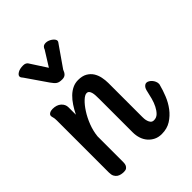

<svg xmlns="http://www.w3.org/2000/svg" viewBox="-185 -702 827 827"><g transform="rotate(-45 229.0 -288.0)"><path d="M35.2 -333Q35.2 -347.2 33 -353.5Q30.8 -359.9 30.8 -365.2Q30.8 -372.6 38.6 -377.2Q46.4 -381.8 57.1 -381.8Q82 -381.8 96.4 -368.9Q110.8 -356 110.8 -337.9V-293Q121.1 -314 133.1 -332Q145 -350.1 158.9 -363.5Q172.9 -377 188.7 -384.5Q204.6 -392.1 223.1 -392.1Q248 -392.1 264.2 -382.8Q280.3 -373.5 289.6 -358.9Q298.8 -344.2 302.5 -326.2Q306.2 -308.1 306.2 -291V-84Q306.2 -80.6 306.6 -73Q307.1 -65.4 309.6 -57.6Q312 -49.8 317.1 -43.9Q322.3 -38.1 332 -38.1Q347.2 -38.1 358.2 -48.8Q369.1 -59.6 377.2 -75.7Q385.3 -91.8 390.4 -110.6Q395.5 -129.4 398.9 -146Q401.9 -161.6 408.7 -168.7Q415.5 -175.8 422.9 -175.8Q428.7 -175.8 435.1 -172.1Q441.4 -168.5 446.5 -162.6Q451.7 -156.7 454.8 -149.4Q458 -142.1 458 -134.8Q458 -133.8 458 -132.3Q458 -130.9 457 -127.9Q450.7 -103 439.7 -75.7Q428.7 -48.3 411.4 -25.4Q394 -2.4 370.1 12.7Q346.2 27.8 314 27.8Q293.9 27.8 278.6 20.3Q263.2 12.7 252.2 0Q241.2 -12.7 235.6 -29.8Q230 -46.9 230 -65.9V-269Q230 -280.8 229.5 -291Q229 -301.3 226.8 -309.1Q224.6 -316.9 220.5 -321.5Q216.3 -326.2 209 -326.2Q198.2 -326.2 182.6 -311.5Q167 -296.9 151.9 -273.4Q136.7 -250 125.2 -220.5Q113.8 -190.9 110.8 -161.1V-15.1Q110.8 -7.8 110.6 -0.2Q110.4 7.3 107.7 13.4Q105 19.5 99.4 23.7Q93.8 27.8 83 27.8Q75.7 27.8 67.1 26.1Q58.6 24.4 51.5 19.8Q44.4 15.1 39.8 6.6Q35.2 -2 35.2 -16.1ZM63.5 -565.9Q60.1 -569.8 57.6 -573.5Q55.2 -577.1 55.2 -581.1Q55.2 -589.4 67.4 -596.7Q79.6 -604 100.1 -604Q108.4 -604 114 -601.1Q119.6 -598.1 122.1 -594.2L171.4 -518.1L214.4 -586.9Q215.8 -593.3 221.4 -598.6Q227.1 -604 238.3 -604Q245.1 -604 252.4 -601.3Q259.8 -598.6 266.1 -594.2Q272.5 -589.8 276.4 -584.5Q280.3 -579.1 280.3 -574.2Q280.3 -570.8 277.3 -566.4Q274.4 -562 273.4 -561L209.5 -469.2Q204.6 -455.6 197.3 -448.7Q189.9 -441.9 177.2 -441.9Q167 -441.9 160.6 -443.4Q154.3 -444.8 149.2 -448.2Q144 -451.7 139.6 -457Q135.3 -462.4 129.4 -470.2Z"/></g></svg>

Font: Grand Hotel
Style: Regular
Weight: 400
Designer: Brian J. Bonislawsky & Jim Lyles for Astigmatic (AOETI)
Foundry: Astigmatic (AOETI)
Version: Version 001.000